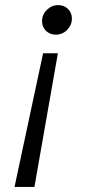

<svg xmlns="http://www.w3.org/2000/svg" viewBox="-20 -559 357 753"><path d="M37 174 149 -350H207L115 174ZM208 -539Q231 -539 246.5 -524Q262 -509 262 -486Q262 -461 243.5 -442Q225 -423 199 -423Q176 -423 160.5 -438Q145 -453 145 -476Q145 -502 164 -520.5Q183 -539 208 -539Z"/></svg>

Font: MedMera Sans
Style: Italic
Weight: 400
Italic angle: -11°
Designer: Kasper Nordkvist
Foundry: UNCUT.wtf
Version: Version 1.300